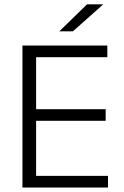

<svg xmlns="http://www.w3.org/2000/svg" viewBox="-20 -844 558 864"><path d="M142.5 0H81V-639H142.5ZM466 0H100V-52.5H466ZM455.5 -300.5H116V-352.5H455.5ZM463 -586.5H99V-639H463ZM248 -704 371.5 -824.5H443.5V-823.5L308 -703H248Z"/></svg>

Font: Anek Devanagari Light
Style: Regular
Weight: 300
Designer: Kailash Malviya (Devanagari) & Yesha Goshar (Latin)
Foundry: Ek Type
Version: Version 1.003